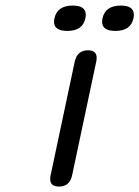

<svg xmlns="http://www.w3.org/2000/svg" viewBox="-20 -686 512 706"><path d="M245.1 -41Q236.3 0 196.8 0Q164.6 0 164.6 -27.3Q164.6 -33.7 166 -41L254.9 -460Q264.2 -501 303.2 -501Q335.4 -501 335.4 -473.6Q335.4 -467.3 334 -460ZM227.5 -572.3Q178.7 -572.3 178.7 -606Q178.7 -611.8 180.2 -618.7Q190.4 -665.5 247.6 -665.5Q295.4 -665.5 295.4 -631.8Q295.4 -626 293.9 -618.7Q284.2 -572.3 227.5 -572.3ZM404.3 -572.3Q355.5 -572.3 355.5 -606Q355.5 -611.8 356.9 -618.7Q367.2 -665.5 424.3 -665.5Q472.2 -665.5 472.2 -631.8Q472.2 -626 470.7 -618.7Q460.9 -572.3 404.3 -572.3Z"/></svg>

Font: inglobal
Style: Italic
Weight: 400
Italic angle: -12°
Designer: Andrey Kochetov, Denis Davydov, Evgeny Yurtaev
Foundry: inglobal
Version: Version 1.00 September 25, 2014, initial release